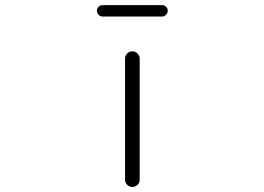

<svg xmlns="http://www.w3.org/2000/svg" viewBox="-20 -735 1040 755"><path d="M471.7 -29.3V-503.9Q471.7 -515.6 480 -524.4Q488.3 -533.2 500.5 -533.2Q512.7 -533.2 521 -524.4Q529.3 -515.6 529.3 -503.9V-29.3Q529.3 -16.6 521 -8.3Q512.7 0 500.5 0Q488.3 0 480 -8.3Q471.7 -16.6 471.7 -29.3ZM383.8 -669.9Q374 -669.9 367.7 -676.8Q361.3 -683.6 361.3 -692.9Q361.3 -702.1 367.7 -708.5Q374 -714.8 383.8 -714.8H617.2Q626 -714.8 632.8 -708.5Q639.6 -702.1 639.6 -692.9Q639.6 -683.6 632.8 -676.8Q626 -669.9 617.2 -669.9Z"/></svg>

Font: Gen Jyuu Gothic L Monospace Light
Style: Regular
Weight: 300
Designer: [Source Han Sans]
Ryoko NISHIZUKA  (kana & ideographs); Paul D. Hunt (Latin, Greek & Cyrillic); Wenlong ZHANG  (bopomofo
Version: Version 1.002.20150607